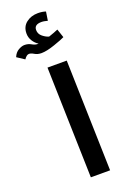

<svg xmlns="http://www.w3.org/2000/svg" viewBox="-259 -1013 696 1068"><g transform="rotate(-20 88.5 -479.5)"><path d="M82 0 64 -656H178L196 0ZM-7 -763Q5 -763 21.5 -753Q38 -743 61 -743Q92 -743 141 -760Q190 -777 205 -785L188 -836Q175 -831 161.5 -825.5Q148 -820 132 -815Q115 -819 95.5 -834.5Q76 -850 76 -874Q76 -906 119 -906Q129 -906 137.5 -904Q146 -902 155 -900L163 -952Q143 -959 117 -959Q76 -959 47.5 -936.5Q19 -914 19 -874Q19 -850 31.5 -830Q44 -810 63 -798Q61 -798 57 -798Q42 -798 25 -808Q8 -818 -14 -818Q-30 -818 -50 -806.5Q-70 -795 -80 -770L-36 -741Q-21 -763 -7 -763Z"/></g></svg>

Font: Noto Sans Arabic UI ExtraCondensed Semi
Style: Regular
Weight: 600
Width: 3
Designer: Nadine Chahine - Monotype Design Team
Foundry: Monotype Imaging Inc.
Version: Version 1.900